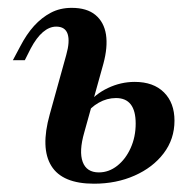

<svg xmlns="http://www.w3.org/2000/svg" viewBox="-20 -447 488 479"><path d="M214.5 11.3Q135.5 11.3 108.1 -33.1Q80.6 -77.4 104 -161.3L145.2 -309.7Q154.8 -343.5 148.8 -362.1Q142.7 -380.6 120.2 -380.6Q103.2 -380.6 87.1 -366.9Q71 -353.2 56.5 -325.8L41.9 -296.8H12.1L30.6 -331.5Q46 -361.3 64.9 -382.3Q83.9 -403.2 106.9 -415.3Q129.8 -427.4 158.9 -427.4Q196.8 -427.4 218.1 -409.7Q239.5 -391.9 244.4 -360.9Q249.2 -329.8 237.9 -287.9L190.3 -116.9Q176.6 -69.4 186.3 -43.1Q196 -16.9 226.6 -16.9Q251.6 -16.9 272.6 -33.5Q293.5 -50 306 -77.8Q318.5 -105.6 318.5 -138.7Q318.5 -202.4 269.4 -202.4Q246.8 -202.4 226.2 -190.7Q205.6 -179 193.5 -160.5L196.8 -185.5Q216.9 -212.1 249.2 -227.4Q281.5 -242.7 316.1 -242.7Q362.9 -242.7 389.1 -216.5Q415.3 -190.3 415.3 -146Q415.3 -100 388.3 -64.5Q361.3 -29 315.7 -8.9Q270.2 11.3 214.5 11.3Z"/></svg>

Font: Playfair 5pt SemiExpanded Light SemiBold
Style: Italic
Weight: 600
Italic angle: -15.6°
Version: Version 2.001;gftools[0.9.30]